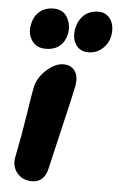

<svg xmlns="http://www.w3.org/2000/svg" viewBox="-54 -778 521 842"><g transform="rotate(5 206.0 -357.0)"><path d="M315.9 -559.1Q278.3 -559.1 260 -587.9Q241.7 -616.7 250 -659.2Q257.8 -695.8 282.5 -718Q307.1 -740.2 346.2 -740.2Q372.1 -740.2 388.7 -724.1Q405.3 -708 409.9 -685.5Q414.6 -663.1 410.2 -640.1Q403.8 -606.4 377.9 -582.8Q352.1 -559.1 315.9 -559.1ZM55.2 -659.2Q62 -695.3 86.7 -716.1Q111.3 -736.8 147 -736.8Q190.4 -736.8 209 -703.9Q227.5 -670.9 220.2 -631.8Q213.9 -599.1 190.7 -578.6Q167.5 -558.1 127 -558.1Q86.4 -558.1 66.4 -588.9Q46.4 -619.6 55.2 -659.2ZM119.1 25.9Q76.7 25.9 52.7 -3.9Q28.8 -33.7 37.1 -73.2Q57.1 -171.9 71 -263.2Q85 -354.5 90.8 -383.8Q99.6 -427.7 137.9 -462.4Q176.3 -497.1 212.9 -497.1Q246.1 -497.1 263.2 -472.9Q280.3 -448.7 272 -404.8Q265.1 -368.2 229.2 -217Q193.4 -65.9 187 -37.1Q181.2 -7.3 163.8 9.3Q146.5 25.9 119.1 25.9Z"/></g></svg>

Font: Shantell Sans Bouncy
Style: Bold Italic
Weight: 700
Italic angle: -11.31°
Designer: Stephen Nixon, Anya Danilova, Shantell Martin
Foundry: Arrow Type
Version: Version 1.006;[9816181b4]